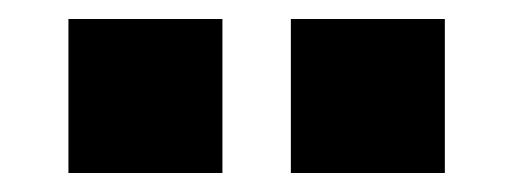

<svg xmlns="http://www.w3.org/2000/svg" viewBox="-20 -764 540 202"><path d="M286 -582V-744H448V-582ZM52 -582V-744H214V-582Z"/></svg>

Font: Nunito Sans 8pt Black
Style: Regular
Weight: 900
Version: Version 3.101;gftools[0.9.27]